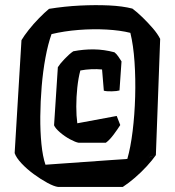

<svg xmlns="http://www.w3.org/2000/svg" viewBox="-20 -740 692 760"><path d="M504 -706Q523 -692 544.5 -671Q566 -650 585 -628Q604 -606 614 -586L597 -126L571 -118H572L597 -126Q583 -106 561 -82Q539 -58 514 -36.5Q489 -15 466 0H210Q194 -2 168 -16Q142 -30 114 -50.5Q86 -71 65 -93.5Q44 -116 38 -134L65 -581Q75 -598 93.5 -621.5Q112 -645 134 -667.5Q156 -690 174 -705Q236 -715 297 -718Q358 -721 411.5 -718.5Q465 -716 504 -706ZM160 -88 484 -111Q497 -156 505 -221Q513 -286 515 -357Q517 -428 512.5 -494.5Q508 -561 496 -610Q456 -620 402 -623Q348 -626 291 -621.5Q234 -617 184 -605Q170 -566 160 -512Q150 -458 145 -398Q140 -338 139.5 -279Q139 -220 144 -170Q149 -120 160 -88ZM286 -252 442 -281 456 -245Q446 -229 430 -207.5Q414 -186 399 -175H291Q279 -177 257.5 -188.5Q236 -200 217.5 -216Q199 -232 194 -244L209 -474Q217 -487 235.5 -506.5Q254 -526 270 -537Q311 -545 351.5 -544.5Q392 -544 433 -533Q441 -527 448.5 -516Q456 -505 461 -497L453 -382Q443 -379 422.5 -378.5Q402 -378 391 -381L384 -465Q363 -467 341 -466Q319 -465 298 -461Q290 -431 286 -393.5Q282 -356 282 -318.5Q282 -281 286 -252Z"/></svg>

Font: Langar
Style: Regular
Weight: 400
Designer: Alessia Mazzarella
Foundry: Typeland
Version: Version 1.001; ttfautohint (v1.8.3)